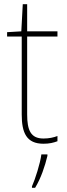

<svg xmlns="http://www.w3.org/2000/svg" viewBox="-20 -678 319 919"><path d="M188 -15C127 -15 110 -55 110 -130V-503H255V-528H110V-658H89L82 -528L14 -524V-503H84V-130C84 -42 107 10 188 10C217 10 236 5 255 -2V-27C237 -20 215 -15 188 -15ZM207 68V61H178C173 103 148 181 133 214V221H148C176 175 195 118 207 68Z"/></svg>

Font: Noto Sans Gujarati UI SemiCondensed Thin
Style: Regular
Weight: 100
Width: 4
Designer: Jelle Bosma - Monotype Design Team, Universal Thirst
Foundry: Monotype Imaging Inc.
Version: Version 2.106